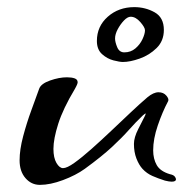

<svg xmlns="http://www.w3.org/2000/svg" viewBox="-20 -513 515 539"><path d="M92 6Q68 6 51.5 -13Q35 -32 35 -63Q35 -93 45 -130.5Q55 -168 68 -203.5Q81 -239 90 -264Q95 -278 120.5 -287Q146 -296 168 -296Q181 -296 189.5 -293Q198 -290 198 -282Q198 -280 196.5 -276Q195 -272 190 -263Q157 -208 143.5 -165.5Q130 -123 130 -95Q130 -70 138.5 -55.5Q147 -41 157 -41Q168 -41 189 -56Q210 -71 237 -95Q264 -119 292.5 -146Q321 -173 347.5 -198Q374 -223 394 -240Q411 -254 425 -254Q439 -254 447 -244.5Q455 -235 452 -229Q436 -199 423 -161Q410 -123 410 -91Q410 -67 420 -49.5Q430 -32 457 -24Q467 -22 470.5 -17.5Q474 -13 474 -10Q474 -3 462 -3Q455 -3 443 -6Q424 -12 408 -19Q392 -26 380 -39Q370 -50 363 -68Q356 -86 356 -109Q356 -127 368 -150.5Q380 -174 386 -186Q389 -192 389 -194Q389 -196 381 -189Q361 -170 342 -148.5Q323 -127 294.5 -100.5Q266 -74 218 -39Q193 -21 157 -7.5Q121 6 92 6ZM325 -339Q316 -339 298.5 -343.5Q281 -348 266.5 -361Q252 -374 252 -398Q252 -439 282.5 -466Q313 -493 357 -493Q388 -493 414 -478.5Q440 -464 440 -429Q440 -398 419.5 -378Q399 -358 372 -348.5Q345 -339 325 -339ZM329 -366Q347 -366 360 -377Q373 -388 380 -403Q387 -418 387 -428Q387 -436 374 -451Q361 -466 347 -466Q338 -466 328 -455.5Q318 -445 310.5 -431Q303 -417 303 -405Q303 -395 309 -380.5Q315 -366 329 -366Z"/></svg>

Font: Grechen Fuemen
Style: Regular
Weight: 400
Designer: Robert E. Leuschke
Foundry: Robert E. Leuschke
Version: Version 1.010; ttfautohint (v1.8.3)